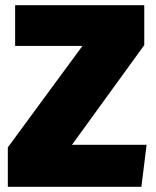

<svg xmlns="http://www.w3.org/2000/svg" viewBox="-20 -716 597 736"><path d="M533 -696V-543L256 -161H542L522 0H10V-151L296 -540H38V-696Z"/></svg>

Font: Fira Sans Black
Style: Regular
Weight: 900
Designer: Carrois Corporate & Edenspiekermann AG
Foundry: Carrois Corporate GbR & Edenspiekermann AG
Version: Version 4.203